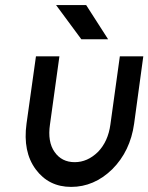

<svg xmlns="http://www.w3.org/2000/svg" viewBox="-20 -721 582 753"><path d="M299 -567H404L318 -701H200ZM121 -500 84 -236Q69 -126 120 -57Q171 12 259 12Q349 12 420 -57Q491 -128 506 -236L542 -500H450L413 -233Q404 -166 364 -125Q323 -85 273 -85Q222 -85 194 -125Q166 -165 176 -233L213 -500Z"/></svg>

Font: Unageo
Style: Medium-Italic
Weight: 500
Designer: Richard Sepsi
Foundry: Richard Sepsi
Version: Version 2.000